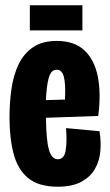

<svg xmlns="http://www.w3.org/2000/svg" viewBox="-20 -695 415 727"><path d="M199 12Q127 12 87.5 -20Q48 -52 32 -111Q16 -170 16 -251Q16 -307 23.5 -359Q31 -411 50.5 -451.5Q70 -492 105 -516Q140 -540 195 -540Q262 -540 300 -504Q338 -468 350.5 -404.5Q363 -341 352 -256L154 -249Q155 -163 165.5 -127.5Q176 -92 199 -92Q224 -92 229 -127.5Q234 -163 230 -210L357 -198Q363 -160 360 -123Q357 -86 339.5 -55.5Q322 -25 287.5 -6.5Q253 12 199 12ZM195 -431Q173 -431 164.5 -400Q156 -369 154 -316L226 -318Q229 -376 222 -403.5Q215 -431 195 -431ZM93 -580V-675H292V-580Z"/></svg>

Font: Bricolage Grotesque 96pt Condensed Bricolage Grotesque 48pt Condensed Regular
Style: Bold
Weight: 700
Width: 3
Designer: Mathieu Triay
Foundry: Atelier Triay
Version: Version 1.001; ttfautohint (v1.8.4.7-5d5b);gftools[0.9.33.de